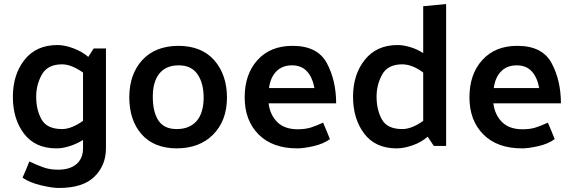

<svg xmlns="http://www.w3.org/2000/svg" viewBox="-20 -726 2850 955"><path d="M393 -365Q368 -383 341 -394.5Q314 -406 289 -406Q217 -406 188.5 -355.5Q160 -305 160 -245Q160 -179 187 -131.5Q214 -84 289 -84Q314 -84 341 -95.5Q368 -107 393 -125ZM507 12Q507 96 450 152.5Q393 209 272 209Q241 209 185 196Q129 183 92 158Q101 138 109.5 117.5Q118 97 126 77Q166 96 197.5 107Q229 118 269 118Q328 118 360.5 90Q393 62 393 11V-30Q363 -11 327.5 0.5Q292 12 261 12Q155 12 99.5 -61Q44 -134 44 -244Q44 -355 102 -428.5Q160 -502 266 -502Q301 -502 344.5 -486Q388 -470 419 -443L446 -485H507Z M858 12Q745 11 684 -58.5Q623 -128 623 -244Q624 -358 688 -427.5Q752 -497 866 -498Q983 -498 1046 -426Q1109 -354 1109 -239Q1108 -125 1040 -56.5Q972 12 858 12ZM993 -239Q993 -312 962.5 -356.5Q932 -401 869 -401Q806 -401 773 -360.5Q740 -320 740 -245Q740 -169 768 -126.5Q796 -84 859 -84Q922 -84 957 -123Q992 -162 993 -239Z M1652 -212H1316Q1323 -155 1359 -119Q1395 -83 1461 -83Q1499 -83 1527 -92Q1555 -101 1587 -116Q1596 -96 1604.5 -75Q1613 -54 1621 -34Q1588 -10 1539 1Q1490 12 1459 12Q1335 12 1266 -57.5Q1197 -127 1197 -242Q1197 -357 1261 -427.5Q1325 -498 1435 -498Q1560 -498 1606 -411.5Q1652 -325 1652 -212ZM1544 -288Q1534 -342 1506.5 -371.5Q1479 -401 1432 -401Q1384 -401 1354.5 -371Q1325 -341 1318 -288Z M1981 -406Q1909 -406 1881 -355.5Q1853 -305 1853 -245Q1853 -180 1879.5 -132Q1906 -84 1981 -84Q2006 -84 2033.5 -95.5Q2061 -107 2085 -125V-365Q2061 -384 2033.5 -395Q2006 -406 1981 -406ZM2199 -706V0H2138L2107 -46Q2075 -18 2032 -3Q1989 12 1953 12Q1847 12 1791.5 -61.5Q1736 -135 1736 -245Q1736 -355 1794.5 -428.5Q1853 -502 1958 -502Q1986 -502 2021 -491.5Q2056 -481 2085 -462V-695Z M2770 -212H2434Q2441 -155 2477 -119Q2513 -83 2579 -83Q2617 -83 2645 -92Q2673 -101 2705 -116Q2714 -96 2722.5 -75Q2731 -54 2739 -34Q2706 -10 2657 1Q2608 12 2577 12Q2453 12 2384 -57.5Q2315 -127 2315 -242Q2315 -357 2379 -427.5Q2443 -498 2553 -498Q2678 -498 2724 -411.5Q2770 -325 2770 -212ZM2662 -288Q2652 -342 2624.5 -371.5Q2597 -401 2550 -401Q2502 -401 2472.5 -371Q2443 -341 2436 -288Z"/></svg>

Font: Palanquin SemiBold
Style: Regular
Weight: 600
Designer: Pria Ravichandran
Version: Version 1.0.4